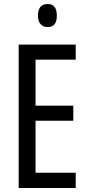

<svg xmlns="http://www.w3.org/2000/svg" viewBox="-20 -936 442 956"><path d="M357 0H73V-714H357V-639H157V-410H345V-335H157V-76H357ZM217 -916Q263 -916 263 -858Q263 -801 217 -801Q195 -801 182 -816Q169 -831 169 -858Q169 -916 217 -916Z"/></svg>

Font: Noto Sans Bengali UI ExtraCondensed
Style: Regular
Weight: 400
Width: 2
Designer: Jelle Bosma - Monotype Design Team
Foundry: Monotype Imaging Inc.
Version: Version 2.003; ttfautohint (v1.8.4.7-5d5b)